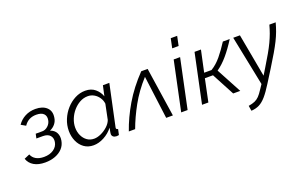

<svg xmlns="http://www.w3.org/2000/svg" viewBox="-104 -1209 3026 1912"><g transform="rotate(-20 1409.0 -253.0)"><path d="M186 6Q114 6 67.5 -21.5Q21 -49 4 -99L62 -124Q75 -89 108.5 -69.5Q142 -50 193 -50Q254 -50 295 -78Q336 -106 344 -153Q351 -195 327 -222Q303 -249 252 -249H183L193 -296H263Q295 -296 322.5 -320.5Q350 -345 356 -380Q364 -422 340 -447Q316 -472 262 -472Q176 -472 131 -403L82 -431Q113 -477 162.5 -503Q212 -529 273 -529Q349 -529 391 -490Q433 -451 422 -383Q417 -346 394 -318Q371 -290 337 -276Q381 -261 399.5 -226.5Q418 -192 410 -145Q402 -97 371 -63.5Q340 -30 292 -12Q244 6 186 6Z M697 10Q639 10 597.5 -20Q556 -50 534 -100Q512 -150 512 -208Q512 -270 535.5 -327.5Q559 -385 599.5 -430.5Q640 -476 692 -503Q744 -530 801 -530Q864 -530 905 -495.5Q946 -461 963 -412L987 -521H1055L963 -89Q962 -86 961.5 -82.5Q961 -79 961 -76Q961 -61 980 -60L967 0Q959 1 952.5 2Q946 3 940 3Q918 2 906 -9Q894 -20 894 -37Q894 -45 896.5 -58Q899 -71 905 -101Q865 -50 808.5 -20Q752 10 697 10ZM725 -50Q758 -50 797 -67.5Q836 -85 868.5 -114.5Q901 -144 914 -179L947 -340Q943 -375 923 -405Q903 -435 872.5 -452.5Q842 -470 807 -470Q762 -470 722 -448Q682 -426 650.5 -389.5Q619 -353 601 -308Q583 -263 583 -218Q583 -172 601 -133.5Q619 -95 650.5 -72.5Q682 -50 725 -50Z M1072 0Q1117 -131 1195 -263.5Q1273 -396 1393 -521H1461L1539 0H1468L1409 -456Q1309 -346 1244 -228Q1179 -110 1139 0Z M1782 -730H1850L1829 -630H1761ZM1737 -521H1805L1695 0H1627Z M1848 0 1958 -521H2026L1977 -293H2055Q2113 -328 2162 -387.5Q2211 -447 2258 -521H2331Q2276 -434 2222 -370.5Q2168 -307 2110 -267L2253 0H2178L2051 -239H1965L1915 0Z M2281 169Q2323 162 2349 150.5Q2375 139 2396 117.5Q2417 96 2442 57L2475 8L2368 -521H2439L2523 -63L2564 -130Q2607 -200 2637.5 -253.5Q2668 -307 2688.5 -350.5Q2709 -394 2724 -435Q2739 -476 2751 -521H2818Q2805 -473 2789.5 -431Q2774 -389 2751.5 -343.5Q2729 -298 2695.5 -240.5Q2662 -183 2612 -103L2531 26Q2485 100 2448.5 142Q2412 184 2375 202.5Q2338 221 2290 224Z"/></g></svg>

Font: Raleway
Style: Italic
Weight: 400
Italic angle: -12°
Designer: Matt McInerney, Pablo Impallari, Rodrigo Fuenzalida
Foundry: Matt McInerney, Pablo Impallari, Rodrigo Fuenzalida
Version: Version 4.026